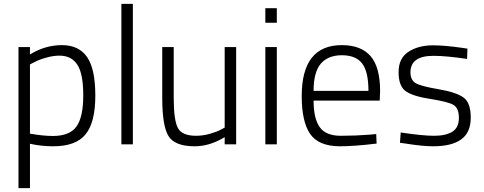

<svg xmlns="http://www.w3.org/2000/svg" viewBox="-20 -742 2486 987"><path d="M75 225V-500H134V-462Q212 -510 298.5 -510Q385 -510 427.5 -449Q470 -388 470 -250.5Q470 -113 420 -51.5Q370 10 254 10Q192 10 134 -3V225ZM286 -456Q253 -456 215 -445Q177 -434 156 -422L134 -411V-55Q202 -43 252 -43Q338 -43 373 -91.5Q408 -140 408 -251.5Q408 -363 377.5 -409.5Q347 -456 286 -456Z M604 0V-722H663V0Z M1135 -500H1194V0H1135V-37Q1058 10 981 10Q879 10 846.5 -42Q814 -94 814 -239V-500H873V-240Q873 -124 894.5 -84Q916 -44 988 -44Q1023 -44 1060 -54.5Q1097 -65 1116 -76L1135 -86Z M1344 0V-500H1403V0ZM1344 -625V-700H1403V-625Z M1884 -50 1914 -53 1916 -4Q1803 10 1725 10Q1617 9 1574 -54Q1531 -117 1531 -248Q1531 -510 1737 -510Q1836 -510 1885 -453.5Q1934 -397 1934 -273L1932 -225H1592Q1592 -133 1623.5 -88.5Q1655 -44 1731.5 -44Q1808 -44 1884 -50ZM1592 -275H1874Q1874 -374 1841.5 -416Q1809 -458 1737.5 -458Q1666 -458 1629 -414.5Q1592 -371 1592 -275Z M2208 -455Q2090 -455 2090 -370Q2090 -331 2116 -315Q2142 -299 2233.5 -283.5Q2325 -268 2362.5 -241Q2400 -214 2400 -137.5Q2400 -61 2351 -25.5Q2302 10 2207 10Q2152 10 2065 -4L2036 -8L2040 -61Q2152 -44 2212 -44Q2272 -44 2305.5 -65Q2339 -86 2339 -136Q2339 -186 2311.5 -202.5Q2284 -219 2193.5 -233Q2103 -247 2066 -273Q2029 -299 2029 -371Q2029 -443 2080 -476Q2131 -509 2206 -509Q2266 -509 2356 -496L2383 -492L2381 -439Q2274 -455 2208 -455Z"/></svg>

Font: Titillium Web
Style: Light
Weight: 300
Version: Version 1.001;PS 57.000;hotconv 1.0.70;makeotf.lib2.5.55311